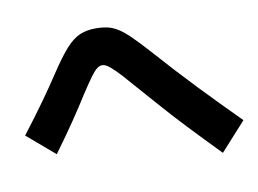

<svg xmlns="http://www.w3.org/2000/svg" viewBox="-71 -762 1143 852"><g transform="rotate(-10 500.0 -336.0)"><path d="M868 -15Q792 -93 731.5 -157Q671 -221 620.5 -279Q570 -337 520 -393Q486 -433 465 -453.5Q444 -474 431.5 -482.5Q419 -491 407 -491Q396 -491 384 -482Q372 -473 354 -448.5Q336 -424 306 -378Q274 -327 235 -269.5Q196 -212 141 -137L17 -243Q74 -317 118 -378.5Q162 -440 196 -492Q241 -560 272.5 -595Q304 -630 335 -643.5Q366 -657 407 -657Q438 -657 461.5 -651.5Q485 -646 508 -631.5Q531 -617 559 -589.5Q587 -562 627 -518Q720 -413 807 -322Q894 -231 983 -142Z"/></g></svg>

Font: M PLUS 2 Thin ExtraBold
Style: Regular
Weight: 800
Version: Version 1.001